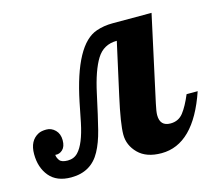

<svg xmlns="http://www.w3.org/2000/svg" viewBox="-117 -598 796 703"><g transform="rotate(-15 281.0 -247.0)"><path d="M600.1 -179.2Q537.1 5.9 414.1 5.9Q356.9 5.9 326.4 -24.7Q295.9 -55.2 295.9 -95.9Q295.9 -136.7 317.9 -235.8L361.8 -434.1Q311.5 -434.1 285.4 -392.1Q259.3 -350.1 241.2 -266.1Q223.1 -182.1 211.4 -136Q199.7 -89.8 182.6 -58.6Q147.9 5.9 71.8 5.9Q17.1 5.9 -10.5 -27.3Q-38.1 -60.5 -38.1 -111.6Q-38.1 -162.6 -2 -181.2Q9.3 -187 28.3 -187Q47.4 -187 61.8 -172.6Q76.2 -158.2 76.2 -134Q76.2 -109.9 64 -98.4Q51.8 -86.9 36.1 -88.9Q36.6 -78.6 44.2 -67.9Q51.8 -57.1 75.4 -57.1Q99.1 -57.1 114.3 -73.2Q141.1 -101.1 157.2 -178.2L171.9 -252Q214.8 -460.9 301.8 -490.2Q330.1 -500 363.8 -500H511.2L440.4 -174.8Q434.1 -146 434.1 -132.8Q434.1 -90.8 474.1 -90.8Q504.4 -90.8 522.5 -114Q540.5 -137.2 558.1 -179.2Z"/></g></svg>

Font: UVF Lobster12
Style: Regular
Weight: 400
Designer: Pablo Impallari
Foundry: Pablo Impallari. www.impallari.com
Version: Version 1.004